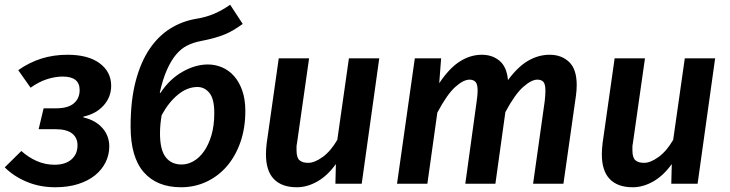

<svg xmlns="http://www.w3.org/2000/svg" viewBox="-38 -775 3078 810"><path d="M146 -318H198Q249 -318 273.5 -339Q298 -360 298 -395Q298 -452 227 -452Q195 -452 160.5 -441Q126 -430 91 -405L39 -479Q84 -511 135.5 -527.5Q187 -544 247 -544Q334 -544 382.5 -508Q431 -472 431 -413Q431 -366 399.5 -330.5Q368 -295 314 -283L313 -280Q365 -268 394 -235Q423 -202 423 -157Q423 -122 407.5 -90.5Q392 -59 363 -35.5Q334 -12 291.5 1.5Q249 15 195 15Q130 15 75 -8Q20 -31 -18 -69L52 -138Q82 -111 117.5 -95.5Q153 -80 192 -80Q238 -80 263.5 -102.5Q289 -125 289 -162Q289 -194 266 -212Q243 -230 195 -230H125Z M986 -674Q965 -659 946.5 -648Q928 -637 908 -629Q888 -621 864.5 -614.5Q841 -608 810 -602Q778 -596 752 -583Q726 -570 705 -545Q684 -520 666.5 -481Q649 -442 636 -384L639 -383Q677 -441 731.5 -472Q786 -503 839 -503Q870 -503 898.5 -491Q927 -479 949 -454.5Q971 -430 984 -393Q997 -356 997 -307Q997 -234 976 -174.5Q955 -115 918.5 -73Q882 -31 832.5 -8Q783 15 726 15Q624 15 568.5 -48.5Q513 -112 513 -241Q513 -352 534.5 -433Q556 -514 593 -568.5Q630 -623 679.5 -654Q729 -685 786 -695Q811 -699 830 -704.5Q849 -710 865.5 -717Q882 -724 898 -733Q914 -742 933 -755ZM795 -408Q752 -408 712.5 -375.5Q673 -343 644 -289Q641 -272 639 -252.5Q637 -233 637 -212Q637 -143 661 -112Q685 -81 728 -81Q754 -81 778.5 -95Q803 -109 822.5 -136.5Q842 -164 854 -204.5Q866 -245 866 -298Q866 -358 845.5 -383Q825 -408 795 -408Z M1266 -529 1215 -171Q1213 -163 1213 -155V-141Q1213 -110 1225.5 -99Q1238 -88 1262 -88Q1289 -88 1323 -112.5Q1357 -137 1385 -185L1434 -529H1562L1488 0H1377L1379 -83Q1344 -34 1301 -9.5Q1258 15 1214 15Q1151 15 1117.5 -19.5Q1084 -54 1084 -124Q1084 -144 1087 -170L1138 -529Z M1925 0 1973 -348Q1975 -362 1976 -372.5Q1977 -383 1977 -392Q1977 -420 1968 -429.5Q1959 -439 1943 -439Q1917 -439 1882.5 -408Q1848 -377 1807 -300L1765 0H1637L1712 -529H1823L1815 -424Q1857 -487 1901.5 -515.5Q1946 -544 1995 -544Q2039 -544 2069.5 -518.5Q2100 -493 2105 -437Q2147 -494 2190.5 -519Q2234 -544 2281 -544Q2331 -544 2363 -513.5Q2395 -483 2395 -416Q2395 -395 2392 -373L2339 0H2211L2260 -348Q2263 -375 2263 -391Q2263 -420 2254.5 -429.5Q2246 -439 2229 -439Q2204 -439 2169 -408Q2134 -377 2094 -302L2052 0Z M2683 -529 2632 -171Q2630 -163 2630 -155V-141Q2630 -110 2642.5 -99Q2655 -88 2679 -88Q2706 -88 2740 -112.5Q2774 -137 2802 -185L2851 -529H2979L2905 0H2794L2796 -83Q2761 -34 2718 -9.5Q2675 15 2631 15Q2568 15 2534.5 -19.5Q2501 -54 2501 -124Q2501 -144 2504 -170L2555 -529Z"/></svg>

Font: Xgbmvzvtohvqztyvzapvmeyoton
Style: Regular
Weight: 500
Italic angle: -8°
Designer: Carrois Corporate & Edenspiekermann
Foundry: Carrois Corporate GbR & Edenspiekermann AG
Version: Version 2.001